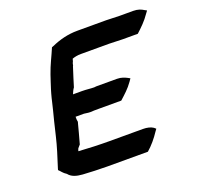

<svg xmlns="http://www.w3.org/2000/svg" viewBox="-109 -737 868 840"><g transform="rotate(-20 325.0 -316.5)"><path d="M132 -400C125 -376 120 -349 114 -327L102 -280C91 -236 83 -196 69 -151C61 -127 54 -103 47 -81L45 -74C55 -65 60 -55 76 -45C89 -28 111 -21 140 -19C176 -17 214 -15 253 -15H442C465 -35 486 -60 503 -86L511 -97L503 -104C492 -112 474 -116 456 -116H301C253 -116 203 -118 157 -121C158 -125 159 -129 161 -133C165 -137 169 -143 173 -147L174 -151C183 -182 190 -210 198 -240L199 -242C197 -250 197 -258 197 -267H236C241 -267 252 -264 264 -264H265C277 -265 290 -265 303 -265H409C430 -284 453 -304 471 -330L480 -343L469 -349C459 -354 444 -361 424 -361H327C325 -361 325 -361 318 -360C301 -360 283 -363 262 -363H220C223 -371 229 -384 234 -390L246 -429C251 -445 256 -461 262 -479L263 -480C266 -493 265 -491 269 -499L272 -510C283 -514 296 -517 313 -517H444C464 -517 485 -515 507 -515H577C599 -535 623 -558 641 -585L650 -597L639 -603C628 -610 613 -616 593 -616H529C510 -616 488 -618 466 -618H333C288 -618 248 -607 212 -591L204 -588C189 -552 171 -519 157 -478C151 -458 143 -438 137 -417Z"/></g></svg>

Font: SolarCharger
Style: 952
Weight: 900
Designer: Mew Too
Foundry: Cannot Into Space Fonts/KineticPlasma Fonts
Version: Version 1.100